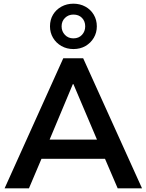

<svg xmlns="http://www.w3.org/2000/svg" viewBox="-20 -1021 794 1041"><path d="M5 0 323 -705H431L750 0H618L533 -198L588 -160H166L221 -198L137 0ZM375 -565 236 -233 210 -264H544L519 -233L378 -565ZM378 -755Q342 -755 313 -771.5Q284 -788 267.5 -816Q251 -844 251 -878Q251 -914 267.5 -941.5Q284 -969 313 -985Q342 -1001 378 -1001Q414 -1001 443 -985Q472 -969 488.5 -941Q505 -913 505 -878Q505 -844 488.5 -816Q472 -788 443.5 -771.5Q415 -755 378 -755ZM378 -813Q407 -813 424.5 -832Q442 -851 442 -878Q442 -906 424.5 -924Q407 -942 378 -942Q351 -942 332.5 -924Q314 -906 314 -878Q314 -851 332 -832Q350 -813 378 -813Z"/></svg>

Font: Nunito Sans 11pt
Style: Bold
Weight: 700
Version: Version 3.101;gftools[0.9.27]